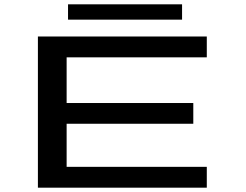

<svg xmlns="http://www.w3.org/2000/svg" viewBox="-20 -869 1140 889"><path d="M155.5 0V-700H937.5V-603.5H288.5V-392H875V-296H288.5V-96.5H937.5V0ZM295 -778V-849H823V-778Z"/></svg>

Font: Trispace Expanded Medium
Style: Regular
Weight: 500
Width: 7
Designer: Tyler Finck
Foundry: Etcetera Type Company
Version: Version 1.210; ttfautohint (v1.8.3)